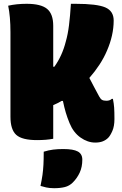

<svg xmlns="http://www.w3.org/2000/svg" viewBox="-20 -730 640 1010"><path d="M23 -700Q67 -710 120 -710Q195 -710 227.5 -683.5Q260 -657 260 -594V-379H266Q307 -436 326 -511Q337 -549 343 -597.5Q349 -646 353 -710H377Q490 -710 534 -691Q578 -672 578 -622Q578 -583 569 -543Q560 -503 543 -464Q527 -426 503 -389.5Q479 -353 450 -320Q463 -295 476 -270.5Q489 -246 502 -222Q509 -209 517 -204.5Q525 -200 540 -200Q558 -200 568 -210H574Q579 -185 580.5 -163.5Q582 -142 582 -104Q582 -66 571 -41Q560 -16 549 -5Q537 7 520.5 13.5Q504 20 481 20Q441 20 403.5 -6.5Q366 -33 346 -82Q334 -111 326 -138Q318 -165 311 -199H304Q282 -186 260 -177V0Q224 7 175 7Q96 7 65.5 -20.5Q35 -48 35 -116V-560Q35 -643 23 -700ZM210 68Q236 60 259.5 57Q283 54 313 54Q366 54 389.5 67Q413 80 413 110Q413 148 399.5 177.5Q386 207 363 230Q345 248 321 254Q297 260 265 260Q241 260 223 256Q205 252 193 248Q200 215 203.5 190Q207 165 208.5 137Q210 109 210 68Z"/></svg>

Font: Recursive Mn Csl St XBk
Style: Regular
Weight: 1000
Monospace: yes
Version: Version 1.079;hotconv 1.0.112;makeotfexe 2.5.65598; ttfautoh